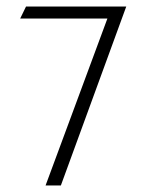

<svg xmlns="http://www.w3.org/2000/svg" viewBox="-20 -585 456 590"><path d="M42 -528H310L120 -15H167L368 -565H60Z"/></svg>

Font: Charger Sport
Style: HLNrw
Weight: 100
Designer: Jasper
Foundry: Cannot Into Space Fonts
Version: Version 1.1